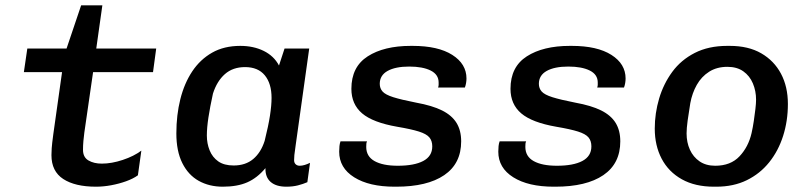

<svg xmlns="http://www.w3.org/2000/svg" viewBox="-20 -694 3040 724"><path d="M342 10Q263 10 218.5 -19Q174 -48 174 -109Q174 -119 175 -135Q176 -151 181 -188L214 -422H70L83 -511H231L286 -674H366L343 -511H569L557 -422H331L298 -194Q296 -179 294.5 -162.5Q293 -146 293 -129Q293 -101 313.5 -89Q334 -77 364 -77Q401 -77 443 -91Q485 -105 513 -126L500 -33Q482 -20 455.5 -10.5Q429 -1 399.5 4.5Q370 10 342 10Z M820 10Q769 10 729.5 -12Q690 -34 667.5 -79Q645 -124 645 -191Q645 -260 660 -320Q675 -380 705 -425Q735 -470 780 -495.5Q825 -521 886 -521Q936 -521 974.5 -502Q1013 -483 1032 -447L1053 -511H1146L1095 -147Q1091 -121 1090 -109.5Q1089 -98 1089 -90Q1089 -80 1095 -74.5Q1101 -69 1110 -69Q1119 -69 1129 -72Q1139 -75 1149 -80L1139 -7Q1123 0 1103.5 5Q1084 10 1060 10Q1021 10 1000.5 -8Q980 -26 981 -60Q950 -23 912.5 -6.5Q875 10 820 10ZM861 -70Q906 -70 935 -94.5Q964 -119 978 -163Q992 -219 998 -258Q1004 -297 1004 -325Q1004 -379 978.5 -410Q953 -441 904 -441Q858 -441 828 -414.5Q798 -388 783 -341Q772 -291 766 -251.5Q760 -212 760 -183Q760 -153 770.5 -127Q781 -101 803 -85.5Q825 -70 861 -70Z M1468 10Q1372 10 1315.5 -25.5Q1259 -61 1259 -122Q1259 -133 1260 -143Q1261 -153 1264 -161H1364Q1362 -157 1361.5 -152.5Q1361 -148 1361 -140Q1361 -104 1392.5 -86.5Q1424 -69 1480 -69Q1542 -69 1576 -87Q1610 -105 1610 -142Q1610 -163 1599 -176Q1588 -189 1559.5 -198Q1531 -207 1478 -216Q1386 -232 1345.5 -266.5Q1305 -301 1305 -359Q1305 -442 1366.5 -481.5Q1428 -521 1529 -521H1536Q1632 -521 1685.5 -487Q1739 -453 1739 -398Q1739 -390 1737.5 -381Q1736 -372 1733 -364H1632Q1634 -370 1634 -374Q1634 -378 1634 -383Q1634 -413 1604 -428Q1574 -443 1523 -443Q1471 -443 1441.5 -426.5Q1412 -410 1412 -378Q1412 -361 1422.5 -349Q1433 -337 1463 -327.5Q1493 -318 1549 -307Q1610 -296 1647 -277.5Q1684 -259 1701.5 -230.5Q1719 -202 1719 -161Q1719 -77 1655 -33.5Q1591 10 1474 10Z M2068 10Q1972 10 1915.5 -25.5Q1859 -61 1859 -122Q1859 -133 1860 -143Q1861 -153 1864 -161H1964Q1962 -157 1961.5 -152.5Q1961 -148 1961 -140Q1961 -104 1992.5 -86.5Q2024 -69 2080 -69Q2142 -69 2176 -87Q2210 -105 2210 -142Q2210 -163 2199 -176Q2188 -189 2159.5 -198Q2131 -207 2078 -216Q1986 -232 1945.5 -266.5Q1905 -301 1905 -359Q1905 -442 1966.5 -481.5Q2028 -521 2129 -521H2136Q2232 -521 2285.5 -487Q2339 -453 2339 -398Q2339 -390 2337.5 -381Q2336 -372 2333 -364H2232Q2234 -370 2234 -374Q2234 -378 2234 -383Q2234 -413 2204 -428Q2174 -443 2123 -443Q2071 -443 2041.5 -426.5Q2012 -410 2012 -378Q2012 -361 2022.5 -349Q2033 -337 2063 -327.5Q2093 -318 2149 -307Q2210 -296 2247 -277.5Q2284 -259 2301.5 -230.5Q2319 -202 2319 -161Q2319 -77 2255 -33.5Q2191 10 2074 10Z M2672 10Q2601 10 2551 -18Q2501 -46 2475 -95.5Q2449 -145 2449 -209Q2449 -267 2465.5 -322.5Q2482 -378 2515 -423Q2548 -468 2600 -494.5Q2652 -521 2722 -521H2732Q2802 -521 2850.5 -493Q2899 -465 2925 -416Q2951 -367 2951 -302Q2951 -238 2933 -181.5Q2915 -125 2880.5 -82Q2846 -39 2796 -14.5Q2746 10 2681 10ZM2677 -69Q2735 -69 2768.5 -104.5Q2802 -140 2814 -192Q2819 -214 2822.5 -238Q2826 -262 2828.5 -283Q2831 -304 2831 -318Q2831 -351 2819 -379.5Q2807 -408 2783 -425Q2759 -442 2723 -442Q2683 -442 2654 -423.5Q2625 -405 2607.5 -374Q2590 -343 2583 -305Q2577 -269 2573 -239.5Q2569 -210 2569 -191Q2569 -157 2581.5 -129.5Q2594 -102 2618 -85.5Q2642 -69 2677 -69Z"/></svg>

Font: Chivo Mono Medium
Style: Italic
Weight: 500
Italic angle: -8.05°
Monospace: yes
Designer: Hector Gatti
Foundry: Omnibus-Type
Version: Version 1.008